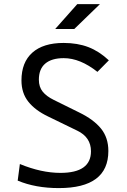

<svg xmlns="http://www.w3.org/2000/svg" viewBox="-20 -914 626 943"><path d="M269 9.8Q154.3 9.8 66.9 -26.9L77.6 -108.4Q183.1 -64.9 276.9 -64.9Q426.8 -64.9 426.8 -170.9Q426.8 -240.2 358.9 -272.5L216.3 -341.8Q152.8 -372.1 119.1 -414.6Q85.4 -457 85.4 -519Q85.4 -607.9 138.9 -655.5Q192.4 -703.1 292.5 -703.1Q360.8 -703.1 414.1 -682.6Q467.3 -662.1 514.6 -617.7L458.5 -561Q373.5 -628.4 293 -628.4Q233.9 -628.4 202.4 -601.8Q170.9 -575.2 170.9 -522.5Q170.9 -487.3 189.5 -464.1Q208 -440.9 244.1 -423.3L369.6 -361.3Q439.9 -327.1 476.1 -282.5Q512.2 -237.8 512.2 -172.4Q512.2 9.8 269 9.8ZM251 -771.5 359.4 -893.6H470.7L344.7 -771.5Z"/></svg>

Font: Cascadia Mono NF SemiLight
Style: Regular
Weight: 350
Monospace: yes
Designer: Aaron Bell
Foundry: Saja Typeworks
Version: Version 2404.023; ttfautohint (v1.8.4)